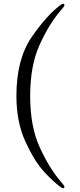

<svg xmlns="http://www.w3.org/2000/svg" viewBox="-20 -889 425 1018"><path d="M303 104Q266 78 214.5 22.5Q163 -33 115 -137.5Q67 -242 67 -380Q67 -576 149 -694Q231 -812 303 -864Q309 -869 314 -869Q317 -869 319 -867Q322 -864 322 -862Q322 -858 315 -849L298 -829Q238 -758 189 -649Q140 -540 140 -380Q140 -219 190 -109.5Q240 0 299 70L315 89Q322 98 322 102Q322 104 319 107Q317 109 314 109Q309 109 303 104Z"/></svg>

Font: Shippori Antique B1
Style: Regular
Weight: 400
Designer: FONTDASU
Foundry: FONTDASU / Google Inc. / but / Adobe
Version: Version 2.001